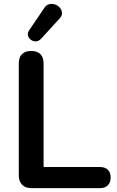

<svg xmlns="http://www.w3.org/2000/svg" viewBox="-20 -971 602 991"><path d="M142 0Q111 0 94 -17.5Q77 -35 77 -66V-643Q77 -675 93.5 -691.5Q110 -708 141 -708Q172 -708 188.5 -691.5Q205 -675 205 -643V-109H495Q522 -109 536.5 -95Q551 -81 551 -55Q551 -29 536.5 -14.5Q522 0 495 0ZM192 -771Q180 -758 165.5 -757.5Q151 -757 139.5 -765.5Q128 -774 124.5 -787Q121 -800 130 -814L208 -929Q219 -946 234.5 -949.5Q250 -953 265 -947.5Q280 -942 289.5 -930.5Q299 -919 300 -904.5Q301 -890 288 -876Z"/></svg>

Font: Nunito ExtraLight
Style: Regular
Weight: 200
Designer: Vernon Adams
Foundry: Vernon Adams
Version: Version 3.602